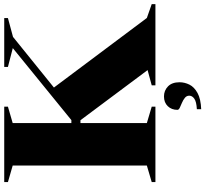

<svg xmlns="http://www.w3.org/2000/svg" viewBox="-52 -703 972 908"><g transform="rotate(-90 434.0 -249.0)"><path d="M306 -675V-397.5H320L660.5 -674.5L571.5 -697.5V-715H802.5V-697.5L713.5 -673.5L474 -480L803 -40.5L868.5 -17.5V0H484.5V-17.5L556.5 -37L319.5 -354.5H306V-40.5L383.5 -17.5V0H27V-17.5L105 -40.5V-675L27 -697.5V-715H383.5V-697.5ZM371.5 196Q407 194 421.2 184Q435.5 174 435.5 160Q435.5 147.5 425.2 139.2Q415 131 401.8 125.5Q388.5 120 378.5 115.2Q368.5 110.5 368.5 104Q368.5 76.5 385.8 58.5Q403 40.5 432 40.5Q460 40.5 479.5 59.5Q499 78.5 499 114Q499 138 487.8 160.8Q476.5 183.5 448.5 199Q420.5 214.5 371.5 216.5Z"/></g></svg>

Font: Newsreader 72pt
Style: Bold
Weight: 700
Designer: Hugues Gentile
Foundry: Production Type
Version: Version 1.003; ttfautohint (v1.8.3)